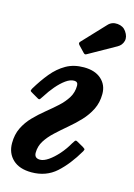

<svg xmlns="http://www.w3.org/2000/svg" viewBox="-120 -838 637 913"><g transform="rotate(15 199.0 -381.0)"><path d="M385 -751Q402 -726.5 396.2 -705Q390.5 -683.5 370 -672L240 -599Q233.5 -595 230.2 -595Q227 -595 221.5 -600.5L193 -630.5Q184.5 -639.5 193 -647.5L296.5 -757.5Q314.5 -777 342.5 -774.5Q370.5 -772 385 -751ZM124.5 -82.5Q124.5 -55.5 152.5 -55.5Q170.5 -55.5 193.5 -71.2Q216.5 -87 239.5 -113Q262.5 -139 280 -170Q286 -180 290 -184.8Q294 -189.5 301 -185.5L334 -167Q340 -163 343.2 -160Q346.5 -157 341 -147.5Q299 -75.5 249.8 -31.2Q200.5 13 128.5 13Q69 13 36.5 -17.5Q4 -48 4 -97.5Q4 -140 20.2 -173.2Q36.5 -206.5 62.5 -233.2Q88.5 -260 117.8 -283.8Q147 -307.5 173 -331Q199 -354.5 215.5 -381.2Q232 -408 232 -441Q232 -460.5 213 -460.5Q193.5 -460.5 171.8 -444.8Q150 -429 128.5 -403.8Q107 -378.5 89 -349.5Q82.5 -339.5 78.8 -334.8Q75 -330 68 -334L36 -352.5Q29.5 -356 26.5 -359Q23.5 -362 29 -372Q56.5 -418 86.5 -454.5Q116.5 -491 154 -512.5Q191.5 -534 241.5 -534Q296.5 -534 327.5 -506.2Q358.5 -478.5 358.5 -434Q358.5 -391.5 341.5 -357.5Q324.5 -323.5 297.8 -295.2Q271 -267 241.2 -242Q211.5 -217 184.8 -192.2Q158 -167.5 141.2 -140.8Q124.5 -114 124.5 -82.5Z"/></g></svg>

Font: Besley* Narrow Semi
Style: Italic
Weight: 600
Width: 4
Italic angle: -13°
Designer: Owen Earl
Foundry: indestructible type*
Version: Version 3.000; ttfautohint (v1.8.3)